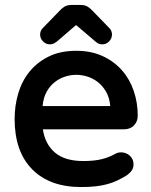

<svg xmlns="http://www.w3.org/2000/svg" viewBox="-20 -735 610 775"><path d="M39 -255Q39 -308 53.5 -357.5Q68 -407 98.5 -445Q129 -483 176 -506.5Q223 -530 288 -530Q348 -530 394.5 -508.5Q441 -487 472.5 -451Q504 -415 520 -367.5Q536 -320 536 -268Q536 -245 521 -229Q506 -213 480 -213H153Q162 -153 202 -119Q242 -85 316 -85Q360 -85 390.5 -92.5Q421 -100 447 -115Q456 -120 469 -120Q489 -120 504 -106.5Q519 -93 519 -71Q519 -56 510 -44.5Q501 -33 488 -25Q471 -15 453.5 -6.5Q436 2 414.5 8Q393 14 367 17Q341 20 308 20Q180 20 109.5 -52Q39 -124 39 -255ZM152 -307H425Q422 -341 408 -365Q394 -389 374.5 -404Q355 -419 332.5 -426Q310 -433 288 -433Q266 -433 243.5 -426Q221 -419 201.5 -404Q182 -389 168.5 -365Q155 -341 152 -307ZM153 -622 221 -692Q229 -701 240 -708Q251 -715 268 -715H306Q323 -715 334 -708Q345 -701 353 -692L421 -622Q432 -611 432 -596V-595Q432 -580 420.5 -568Q409 -556 392 -556Q386 -556 379 -558.5Q372 -561 367 -566L368 -565L287 -634L207 -565V-566Q202 -561 195 -558.5Q188 -556 182 -556Q165 -556 153.5 -568Q142 -580 142 -595V-596Q142 -611 153 -622Z"/></svg>

Font: Varela Round Precious
Style: Medium
Weight: 500
Designer: Joe Prince
Foundry: Joe Prince
Version: Version 1.000